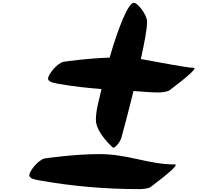

<svg xmlns="http://www.w3.org/2000/svg" viewBox="-20 -1529 1481 1363"><path d="M1351.1 -1047.9C1306.2 -1047.9 1102.1 -1088.4 980 -1109.9C1003.4 -1220.2 1023.9 -1313.5 1023.9 -1377C1023.9 -1422.9 958 -1509.3 930.2 -1509.3C890.1 -1509.3 819.3 -1332 758.3 -1120.1C606 -1115.2 456.1 -1094.2 434.1 -1090.8C385.7 -1083 321.3 -999.5 321.3 -971.2C321.3 -943.8 372.6 -938 409.7 -931.6C510.7 -914.1 603 -904.3 700.7 -897C684.1 -822.8 660.6 -748 660.6 -678.2C660.6 -586.9 780.8 -481.9 781.2 -481.4C782.2 -481 783.2 -480.5 784.7 -480.5C798.8 -480.5 833.5 -520.5 842.3 -553.2C872.1 -662.1 901.4 -775.4 927.7 -882.8C982.9 -879.4 1049.3 -872.6 1100.6 -872.6C1127.9 -872.6 1153.8 -875.5 1177.7 -884.3C1177.7 -884.3 1360.8 -1018.6 1360.8 -1043.5C1360.8 -1047.9 1356 -1047.9 1351.1 -1047.9ZM1217.8 -361.8C1034.2 -361.8 890.1 -435.1 686 -435.1C515.6 -435.1 325.7 -408.2 300.8 -404.8C252.4 -397 188 -313.5 188 -285.2C188 -257.8 239.3 -252 276.4 -245.6C487.8 -208.5 718.3 -186.5 967.3 -186.5C994.6 -186.5 1020.5 -189.5 1044.4 -198.2C1044.4 -198.2 1227.5 -332.5 1227.5 -357.4C1227.5 -361.8 1222.7 -361.8 1217.8 -361.8Z"/></svg>

Font: Bodega Script
Style: Medium
Weight: 500
Italic angle: 39.7°
Version: Version 001.000